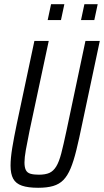

<svg xmlns="http://www.w3.org/2000/svg" viewBox="-20 -882 493 910"><path d="M161 8Q113 8 84 -2Q55 -12 42.5 -35Q30 -58 30 -97Q30 -132 38 -181Q46 -230 60 -297L143 -688H211L120 -262Q109 -208 102.5 -171.5Q96 -135 96 -112Q96 -89 102.5 -76Q109 -63 124.5 -58.5Q140 -54 164 -54Q195 -54 214 -62.5Q233 -71 246.5 -93Q260 -115 270.5 -155.5Q281 -196 295 -262L385 -688H453L370 -297Q355 -224 342 -171Q329 -118 314.5 -83.5Q300 -49 280.5 -29Q261 -9 232 -0.5Q203 8 161 8ZM364 -787 380 -862H443L427 -787ZM206 -787 222 -862H285L269 -787Z"/></svg>

Font: Saira ExtraCondensed
Style: Italic
Weight: 400
Width: 2
Italic angle: -12°
Designer: Hector Gatti with collaboration of the Omnibus-Type team
Foundry: Omnibus-Type
Version: Version 1.101